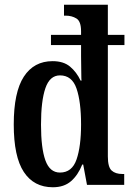

<svg xmlns="http://www.w3.org/2000/svg" viewBox="-20 -780 558 810"><path d="M203 10Q123 10 80.5 -54.5Q38 -119 38 -255Q38 -391 80.5 -456.5Q123 -522 202 -522Q248 -522 275.5 -499Q303 -476 320 -440H324Q323 -446 323 -464.5Q323 -483 322.5 -505Q322 -527 322 -543V-590H195V-633H322V-648Q322 -690 302.5 -702Q283 -714 257 -714H250V-760H435V-633H505V-590H435V-120Q435 -75 451 -60.5Q467 -46 496 -46H504V0H347L331 -86H327Q309 -41 279.5 -15.5Q250 10 203 10ZM233 -52Q284 -52 303 -107.5Q322 -163 322 -255Q322 -350 303 -406Q284 -462 233 -462Q190 -462 171.5 -408Q153 -354 153 -254Q153 -155 171.5 -103.5Q190 -52 233 -52Z"/></svg>

Font: Noto Serif Thai ExtraCondensed SemiBold
Style: Regular
Weight: 600
Width: 2
Designer: Monotype Design Team
Foundry: Monotype Imaging Inc.
Version: Version 2.001; ttfautohint (v1.8.4.7-5d5b)